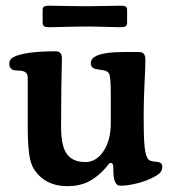

<svg xmlns="http://www.w3.org/2000/svg" viewBox="-20 -632 599 666"><path d="M269 -540Q243.2 -540 205.8 -538.8Q168.5 -537.6 150.9 -537.6Q138.7 -537.6 133.3 -540.8Q127.9 -543.9 127.9 -552.7V-597.7Q127.9 -606.4 133.3 -609.4Q138.7 -612.3 150.9 -612.3Q168.5 -612.3 205.8 -611.3Q243.2 -610.4 269 -610.4H279.3Q310.1 -610.4 345.7 -611.3Q381.3 -612.3 397.9 -612.3Q410.2 -612.3 415.5 -609.4Q420.9 -606.4 420.9 -597.7V-552.7Q420.9 -543.9 415.5 -540.8Q410.2 -537.6 397.9 -537.6Q381.3 -537.6 345.7 -538.8Q310.1 -540 279.3 -540ZM478.5 -245.1V-210.9Q478.5 -133.3 484.1 -105.5Q489.7 -77.6 502.4 -74.2Q509.3 -72.3 517.8 -71.3Q526.4 -70.3 529.8 -69.8Q543 -66.9 543 -53.2Q543 -43 537.1 -35.2Q531.2 -27.3 515.6 -19Q490.7 -4.9 456.8 3.7Q422.9 12.2 398.9 12.2Q391.1 12.2 387 9.3Q382.8 6.3 378.4 -2.9Q373 -13.7 373 -51.3Q373 -66.9 364.3 -66.9Q361.8 -66.9 359.4 -64.9Q356.9 -63 353 -57.9Q349.1 -52.7 346.7 -49.8Q317.4 -17.1 286.6 -1.7Q255.9 13.7 212.9 13.7Q139.2 13.7 100.6 -41Q85.9 -61.5 81.1 -98.1Q76.2 -134.8 76.2 -193.4V-363.3Q76.2 -383.3 54.7 -386.2Q49.8 -387.2 40.5 -387.5Q31.2 -387.7 25.9 -389.2Q20.5 -390.6 16.4 -396.5Q12.2 -402.3 12.2 -410.2Q12.2 -426.8 26.9 -434.1Q67.4 -454.1 172.9 -454.1Q194.8 -454.1 194.8 -429.7Q194.8 -426.8 194.1 -397.9Q193.4 -369.1 192.6 -313.7Q191.9 -258.3 191.9 -190.4Q191.9 -124.5 212.4 -97.2Q232.9 -69.8 275.9 -69.8Q313.5 -69.8 338.9 -107.4Q364.3 -145 364.3 -205.6V-301.3Q364.3 -357.9 359.9 -372.6Q356 -385.3 339.4 -388.2Q334 -389.2 325 -390.4Q315.9 -391.6 311 -393.1Q304.2 -394 299.6 -399.4Q294.9 -404.8 294.9 -412.1Q294.9 -429.2 314 -438Q341.3 -451.7 416.5 -451.7H460Q473.6 -451.7 479 -445.3Q484.4 -439 484.4 -423.8Q484.4 -405.3 481.4 -344.2Q478.5 -283.2 478.5 -245.1Z"/></svg>

Font: Cooper* SemiBold
Style: Regular
Weight: 600
Designer: Owen Earl
Foundry: indestructible type*
Version: Version 0.001